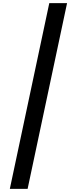

<svg xmlns="http://www.w3.org/2000/svg" viewBox="-20 -974 452 1231"><path d="M43 237 296 -954H410L157 237Z"/></svg>

Font: Be Vietnam Pro SemiBold
Style: Italic
Weight: 600
Italic angle: -12°
Designer: Lam Bao, Tony Le, Vietanh Nguyen
Foundry: Yellow Type Foundry
Version: Version 1.002; ttfautohint (v1.8.3)